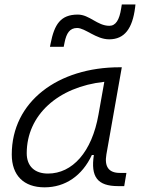

<svg xmlns="http://www.w3.org/2000/svg" viewBox="-20 -821 626 852"><path d="M177.7 10.3C269.5 10.3 344.7 -41 387.7 -133.3H396.5C381.8 -36.1 412.1 4.9 504.4 4.9H531.2L541 -53.7H511.7C461.9 -53.7 442.9 -82 452.1 -135.7L520.5 -522.5H511.2C237.3 -522.5 32.2 -370.1 32.2 -135.3C32.2 -43 85 10.3 177.7 10.3ZM192.9 -50.8C133.8 -50.8 98.6 -83.5 98.6 -141.1C98.6 -309.6 236.3 -435.5 442.9 -458L417 -312.5C387.7 -145.5 300.8 -50.8 192.9 -50.8ZM201.7 -613.3H262.7L266.6 -632.8C274.9 -674.3 290 -696.8 322.3 -696.8C358.4 -696.8 406.2 -646.5 464.4 -646.5C532.7 -646.5 567.9 -694.3 579.6 -788.1L581.1 -801.3H520.5L517.6 -783.2C509.8 -732.9 493.7 -706.5 465.3 -706.5C411.6 -706.5 377.4 -756.3 325.2 -756.3C248.5 -756.3 221.2 -712.4 204.6 -627.9Z"/></svg>

Font: Cascadia Mono PL Light
Style: Italic
Weight: 300
Italic angle: -10°
Monospace: yes
Designer: Aaron Bell
Foundry: Saja Typeworks
Version: Version 2404.023